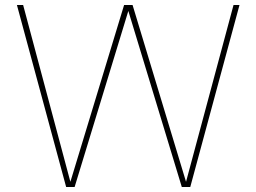

<svg xmlns="http://www.w3.org/2000/svg" viewBox="-20 -752 1031 772"><path d="M48 -732H73L263 -21L479 -732H513L728 -21L919 -732H943L745 0H711L496 -708L280 0H246Z"/></svg>

Font: Exo Thin
Style: Regular
Weight: 250
Designer: Natanael Gama
Foundry: Natanael Gama
Version: Version 1.500; ttfautohint (v1.6)